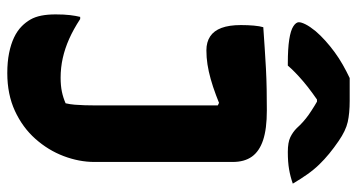

<svg xmlns="http://www.w3.org/2000/svg" viewBox="-252 -732 1003 540"><g transform="rotate(90 250.0 -461.5)"><path d="M198 -130Q220 -130 237 -133.5Q254 -137 270 -144Q273 -157 274 -170Q275 -183 275.5 -198Q276 -213 276 -230Q276 -271 276 -313.5Q276 -356 276 -401.5Q276 -447 276 -497Q276 -547 276 -603L303 -559L245 -587L299 -588Q271 -576 247 -567Q223 -558 201.5 -552Q180 -546 160.5 -543Q141 -540 121 -540Q98 -540 82 -550.5Q66 -561 58 -582.5Q50 -604 50 -637Q50 -657 51.5 -673.5Q53 -690 56 -700Q86 -702 115 -704Q144 -706 173 -707.5Q202 -709 231 -709.5Q260 -710 290 -710Q342 -710 373.5 -699.5Q405 -689 420 -668Q435 -647 435 -614Q435 -572 435 -525Q435 -478 435 -427.5Q435 -377 435 -326Q435 -275 435 -225Q435 -182 418.5 -138.5Q402 -95 370 -59Q338 -23 291.5 -1.5Q245 20 185 20Q154 20 129 15Q104 10 85 1Q66 -8 53 -21Q42 -32 34.5 -45Q27 -58 23.5 -75.5Q20 -93 20 -116Q20 -140 22 -156.5Q24 -173 27 -185H33Q62 -166 89 -154Q116 -142 143 -136Q170 -130 198 -130ZM199 -943Q210 -943 220.5 -943Q231 -943 242 -943Q253 -943 263 -943Q298 -943 322.5 -937.5Q347 -932 376 -912Q395 -899 411.5 -885.5Q428 -872 442.5 -857Q457 -842 470 -823.5Q483 -805 496 -783Q476 -776 455.5 -772.5Q435 -769 407 -769Q380 -769 365.5 -776Q351 -783 340 -794Q323 -813 302.5 -827.5Q282 -842 240 -866L296 -851Q279 -851 262 -851Q245 -851 228 -851L283 -867Q236 -836 208 -812Q180 -788 164 -769H158Q116 -769 90.5 -773Q65 -777 53.5 -784.5Q42 -792 42 -800Q42 -807 48 -819Q54 -831 67 -847Q79 -861 94 -874.5Q109 -888 126 -900.5Q143 -913 161.5 -923.5Q180 -934 199 -943Z"/></g></svg>

Font: Recursive Casual ExtraBold
Style: Regular
Weight: 800
Version: Version 1.047